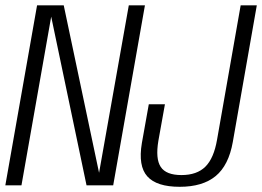

<svg xmlns="http://www.w3.org/2000/svg" viewBox="-39 -695 983 720"><path d="M-19 0 100 -675H200L332.5 -47L444 -675H504.5L385.5 0H285.5L153 -632.5L41.5 0ZM635 5.5Q548.5 5.5 513.5 -33.5Q478.5 -72.5 493 -158.5L519 -304H579.5L555 -167.5Q543.5 -99.5 563.8 -69Q584 -38.5 641.5 -38.5Q699.5 -38.5 731.2 -70Q763 -101.5 775 -171.5L863.5 -675H924L834 -162.5Q818.5 -75 769.8 -34.8Q721 5.5 635 5.5Z"/></svg>

Font: Anybody Light
Style: Italic
Weight: 300
Italic angle: -10°
Designer: Tyler Finck
Foundry: Etcetera Type Company
Version: Version 1.010; ttfautohint (v1.8.3) -l 8 -r 50 -G 200 -x 14 